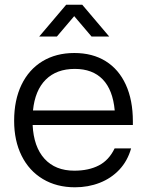

<svg xmlns="http://www.w3.org/2000/svg" viewBox="-20 -780 624 815"><path d="M368.5 -625 295 -711.5 221.5 -625H146.5L261 -760H329L443.5 -625ZM118.5 -249.5Q123 -156.5 169 -106Q215 -55.5 295.5 -55.5Q356.5 -55.5 399.5 -77.8Q442.5 -100 466.5 -150H536.5Q521.5 -97 486.8 -60Q452 -23 403.2 -4Q354.5 15 298.5 15Q220.5 15 162 -20Q103.5 -55 71.8 -118.8Q40 -182.5 40 -267.5Q40 -355 71.2 -420Q102.5 -485 160.2 -520Q218 -555 295.5 -555Q373 -555 428.8 -520.2Q484.5 -485.5 514.2 -420.2Q544 -355 544 -265V-249.5ZM120 -311H467Q459 -398.5 416 -443Q373 -487.5 297.5 -487.5Q220 -487.5 174.2 -442Q128.5 -396.5 120 -311Z"/></svg>

Font: CCSD_manrope
Style: Regular
Weight: 400
Designer: Mikhail Sharanda
Foundry: Mikhail Sharanda
Version: Version 4.503